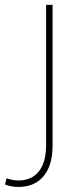

<svg xmlns="http://www.w3.org/2000/svg" viewBox="-97 -548 323 782"><path d="M90.8 -528.3H117.2V43.5Q117.2 126 80.3 169.7Q43.5 213.4 -22 213.4Q-37.1 213.4 -49.8 210.9Q-62.5 208.5 -76.7 203.6L-70.3 178.2Q-62.5 181.2 -49.1 184.1Q-35.6 187 -22 187Q32.2 187 61.5 149.7Q90.8 112.3 90.8 43.5Z"/></svg>

Font: Vazirmatn UI FD Thin
Style: Regular
Weight: 100
Designer: Saber Rastikerdar
Foundry: Saber Rastikerdar
Version: Version 33.003